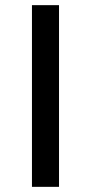

<svg xmlns="http://www.w3.org/2000/svg" viewBox="-20 -725 352 745"><path d="M104 0V-705H209V0Z"/></svg>

Font: Nunito Sans 10pt Expanded Medium
Style: Regular
Weight: 500
Width: 7
Designer: Vernon Adams
Foundry: Vernon Adams
Version: Version 3.101;gftools[0.9.27]